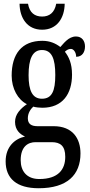

<svg xmlns="http://www.w3.org/2000/svg" viewBox="-20 -764 478 1021"><path d="M204 -606C284 -606 323 -669 324 -744H279C270 -696 242 -676 204 -676C165 -676 137 -696 129 -744H84C85 -669 124 -606 204 -606ZM186 237C337 237 408 166 408 52C408 -28 366 -93 265 -93H179C148 -93 128 -104 128 -135C128 -164 144 -185 157 -197C168 -193 193 -191 205 -191C313 -191 363 -265 363 -367C363 -427 346 -462 325 -489C334 -497 343 -504 357 -504C371 -504 385 -486 385 -462C418 -462 432 -488 432 -517C432 -546 416 -570 384 -570C344 -570 318 -532 301 -514C276 -533 246 -547 205 -547C96 -547 42 -477 42 -362C42 -293 75 -234 123 -210C88 -186 60 -156 60 -116C60 -72 87 -50 113 -38C58 -26 10 17 10 94C10 185 68 237 186 237ZM203 -239C153 -239 132 -281 132 -364C132 -451 153 -498 203 -498C255 -498 274 -453 274 -365C274 -280 256 -239 203 -239ZM189 188C122 188 90 146 90 88C90 13 131 -8 169 -8H255C302 -8 327 13 327 70C327 136 291 188 189 188Z"/></svg>

Font: Noto Serif Sinhala ExtraCondensed Medium
Style: Regular
Weight: 500
Width: 2
Designer: Jelle Bosma - Monotype Design Team
Foundry: Monotype Imaging Inc.
Version: Version 2.007